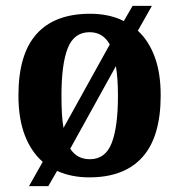

<svg xmlns="http://www.w3.org/2000/svg" viewBox="-20 -596 613 656"><path d="M126 -43Q86 -78 64.5 -134.5Q43 -191 43 -270Q43 -411 105 -480Q167 -549 288 -549Q354 -549 403 -524L433 -576H499L451 -491Q488 -457 508.5 -402Q529 -347 529 -270Q529 -129 467 -59.5Q405 10 285 10Q224 10 175 -12L145 40H79ZM355 -444Q332 -486 286 -486Q233 -486 211.5 -431.5Q190 -377 190 -270Q190 -237 191.5 -209Q193 -181 197 -159ZM287 -52Q340 -52 361.5 -107Q383 -162 383 -269Q383 -328 376 -370L220 -88Q243 -52 287 -52Z"/></svg>

Font: Noto Serif Thai SemiCondensed
Style: Bold
Weight: 700
Width: 4
Designer: Monotype Design Team
Foundry: Monotype Imaging Inc.
Version: Version 2.002; ttfautohint (v1.8.4.7-5d5b)